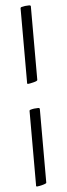

<svg xmlns="http://www.w3.org/2000/svg" viewBox="-65 -902 373 1072"><g transform="rotate(-5 121.0 -366.5)"><path d="M92.8 130.4V-282.2Q91.8 -289.1 98.6 -291Q117.7 -296.9 141.6 -296.9Q146 -296.9 148.4 -295.2Q150.9 -293.5 150.9 -291.5V-290V122.6Q150.9 126.5 137.9 130.6Q125 134.8 113 137Q101.1 139.2 98.6 139.2Q95.7 139.2 94.2 138.2Q92.8 137.2 92.5 136.5Q92.3 135.7 92.5 133.3Q92.8 130.9 92.8 130.4ZM92.8 -445.3V-857.4Q91.8 -864.3 98.6 -866.7Q117.7 -872.1 141.6 -872.1Q146 -872.1 148.4 -870.4Q150.9 -868.7 150.9 -867.2V-865.2V-453.1Q150.9 -447.3 127.7 -441.7Q104.5 -436 98.6 -436Q95.7 -436 94.2 -437Q92.8 -438 92.5 -438.7Q92.3 -439.5 92.5 -442.1Q92.8 -444.8 92.8 -445.3Z"/></g></svg>

Font: Crimson
Style: Regular
Weight: 400
Version: Version 0.8